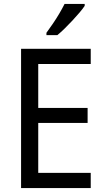

<svg xmlns="http://www.w3.org/2000/svg" viewBox="-20 -964 540 984"><path d="M445 0H88V-714H445V-636H176V-411H429V-334H176V-78H445ZM414 -934Q405 -920 388 -900Q371 -880 351 -858.5Q331 -837 311 -817.5Q291 -798 274 -784H218V-796Q234 -818 251.5 -843.5Q269 -869 284.5 -895.5Q300 -922 311 -944H414Z"/></svg>

Font: Noto Sans Thai SemiCondensed
Style: Regular
Weight: 400
Width: 4
Designer: Monotype Design Team
Foundry: Monotype Imaging Inc.
Version: Version 2.001